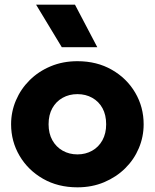

<svg xmlns="http://www.w3.org/2000/svg" viewBox="-20 -787 663 822"><path d="M311.5 15Q228 15 164 -21.8Q100 -58.5 63.8 -120Q27.5 -181.5 27.5 -255Q27.5 -308.5 48.2 -357.2Q69 -406 107 -443.8Q145 -481.5 197 -503.2Q249 -525 311.5 -525Q395 -525 459 -488.2Q523 -451.5 559 -390Q595 -328.5 595 -255Q595 -201.5 574.5 -152.8Q554 -104 516 -66.5Q478 -29 426 -7Q374 15 311.5 15ZM311.5 -126Q346.5 -126 374.5 -141.8Q402.5 -157.5 418.5 -186.5Q434.5 -215.5 434.5 -255Q434.5 -295 418.8 -323.8Q403 -352.5 375 -368.2Q347 -384 311.5 -384Q276 -384 248 -368.2Q220 -352.5 204 -323.8Q188 -295 188 -255Q188 -215.5 204.2 -186.5Q220.5 -157.5 248.5 -141.8Q276.5 -126 311.5 -126ZM244.5 -585 134.5 -767H301L396.5 -585Z"/></svg>

Font: Geologica Thin Roman
Style: Bold
Weight: 700
Version: Version 1.010;gftools[0.9.28]